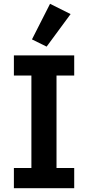

<svg xmlns="http://www.w3.org/2000/svg" viewBox="-20 -989 463 1009"><path d="M53 0V-106H145V-592H53V-698H370V-592H277V-106H370V0ZM225 -744 148 -782 243 -969 351 -915Z"/></svg>

Font: IBM Plex Arabic SemiBold
Style: Regular
Weight: 600
Designer: Mike Abbink, Paul van der Laan, Pieter van Rosmalen, Wael Morcos, Khajak Apelian
Foundry: Bold Monday
Version: Version 1.0